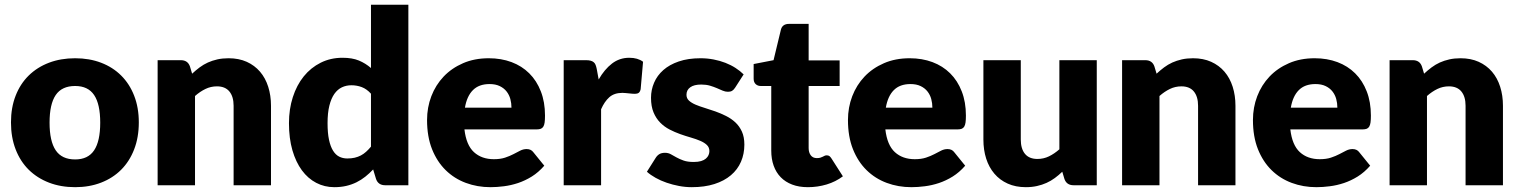

<svg xmlns="http://www.w3.org/2000/svg" viewBox="-20 -768 6298 796"><path d="M291.5 -526.5Q350.5 -526.5 399 -508Q447.5 -489.5 482.2 -455Q517 -420.5 536.2 -371.2Q555.5 -322 555.5 -260.5Q555.5 -198.5 536.2 -148.8Q517 -99 482.2 -64.2Q447.5 -29.5 399 -10.8Q350.5 8 291.5 8Q232 8 183.2 -10.8Q134.5 -29.5 99.2 -64.2Q64 -99 44.8 -148.8Q25.5 -198.5 25.5 -260.5Q25.5 -322 44.8 -371.2Q64 -420.5 99.2 -455Q134.5 -489.5 183.2 -508Q232 -526.5 291.5 -526.5ZM291.5 -107Q345 -107 370.2 -144.8Q395.5 -182.5 395.5 -259.5Q395.5 -336.5 370.2 -374Q345 -411.5 291.5 -411.5Q236.5 -411.5 211 -374Q185.5 -336.5 185.5 -259.5Q185.5 -182.5 211 -144.8Q236.5 -107 291.5 -107Z M776.5 -462.5Q791.5 -476.5 807.5 -488.5Q823.5 -500.5 841.8 -508.8Q860 -517 881.2 -521.8Q902.5 -526.5 927.5 -526.5Q970 -526.5 1002.8 -511.8Q1035.5 -497 1058 -470.8Q1080.5 -444.5 1092 -408.2Q1103.5 -372 1103.5 -329.5V0H948.5V-329.5Q948.5 -367.5 931 -388.8Q913.5 -410 879.5 -410Q854 -410 831.8 -399.2Q809.5 -388.5 788.5 -370V0H633.5V-518.5H729.5Q758.5 -518.5 767.5 -492.5Z M1518 -379.5Q1500.5 -399 1480 -406.8Q1459.5 -414.5 1437 -414.5Q1415.5 -414.5 1397.5 -406Q1379.5 -397.5 1366.2 -378.8Q1353 -360 1345.5 -330Q1338 -300 1338 -257.5Q1338 -216.5 1344 -188.5Q1350 -160.5 1360.8 -143.2Q1371.5 -126 1386.5 -118.5Q1401.5 -111 1420 -111Q1437 -111 1450.8 -114.2Q1464.5 -117.5 1476 -123.5Q1487.5 -129.5 1497.8 -138.8Q1508 -148 1518 -160ZM1673 -748.5V0H1577Q1548 0 1539 -26L1527 -65.5Q1511.5 -49 1494.5 -35.5Q1477.5 -22 1457.8 -12.2Q1438 -2.5 1415.2 2.8Q1392.5 8 1366 8Q1325.5 8 1291 -10Q1256.5 -28 1231.5 -62Q1206.5 -96 1192.2 -145.2Q1178 -194.5 1178 -257.5Q1178 -315.5 1194 -365.2Q1210 -415 1239.2 -451.2Q1268.5 -487.5 1309.5 -508Q1350.5 -528.5 1400 -528.5Q1440.5 -528.5 1468 -517Q1495.5 -505.5 1518 -486V-748.5Z M2100.5 -321.5Q2100.5 -340 2095.8 -357.5Q2091 -375 2080.2 -388.8Q2069.5 -402.5 2052 -411Q2034.5 -419.5 2009.5 -419.5Q1965.5 -419.5 1940.5 -394.2Q1915.5 -369 1907.5 -321.5ZM1905.5 -231.5Q1913 -166.5 1945 -137.2Q1977 -108 2027.5 -108Q2054.5 -108 2074 -114.5Q2093.5 -121 2108.8 -129Q2124 -137 2136.8 -143.5Q2149.5 -150 2163.5 -150Q2182 -150 2191.5 -136.5L2236.5 -81Q2212.5 -53.5 2184.8 -36.2Q2157 -19 2127.8 -9.2Q2098.5 0.5 2069.2 4.2Q2040 8 2013.5 8Q1959 8 1911.2 -9.8Q1863.5 -27.5 1827.8 -62.5Q1792 -97.5 1771.2 -149.5Q1750.5 -201.5 1750.5 -270.5Q1750.5 -322.5 1768.2 -369Q1786 -415.5 1819.2 -450.5Q1852.5 -485.5 1899.8 -506Q1947 -526.5 2006.5 -526.5Q2058 -526.5 2100.8 -510.5Q2143.5 -494.5 2174.2 -464Q2205 -433.5 2222.2 -389.2Q2239.5 -345 2239.5 -289Q2239.5 -271.5 2238 -260.5Q2236.5 -249.5 2232.5 -243Q2228.5 -236.5 2221.8 -234Q2215 -231.5 2204.5 -231.5Z M2462 -438.5Q2486 -480.5 2517.2 -504.5Q2548.5 -528.5 2589 -528.5Q2624 -528.5 2646 -512L2636 -398Q2633.5 -387 2627.8 -383Q2622 -379 2612 -379Q2608 -379 2601.5 -379.5Q2595 -380 2588 -380.8Q2581 -381.5 2573.8 -382.2Q2566.5 -383 2560.5 -383Q2526.5 -383 2506.2 -365Q2486 -347 2472 -315V0H2317V-518.5H2409Q2420.5 -518.5 2428.2 -516.5Q2436 -514.5 2441.2 -510.2Q2446.5 -506 2449.2 -499Q2452 -492 2454 -482Z M3028 -405Q3022 -395.5 3015.2 -391.5Q3008.5 -387.5 2998 -387.5Q2987 -387.5 2976 -392.2Q2965 -397 2952.2 -402.5Q2939.5 -408 2923.5 -412.8Q2907.5 -417.5 2887 -417.5Q2857.5 -417.5 2841.8 -406.2Q2826 -395 2826 -375Q2826 -360.5 2836.2 -351Q2846.5 -341.5 2863.5 -334.2Q2880.5 -327 2902 -320.5Q2923.5 -314 2946 -306Q2968.5 -298 2990 -287.2Q3011.5 -276.5 3028.5 -260.8Q3045.5 -245 3055.8 -222.5Q3066 -200 3066 -168.5Q3066 -130 3052 -97.5Q3038 -65 3010.2 -41.5Q2982.5 -18 2941.8 -5Q2901 8 2848 8Q2821.5 8 2795 3Q2768.5 -2 2743.8 -10.5Q2719 -19 2698 -30.8Q2677 -42.5 2662 -56L2698 -113Q2704 -123 2713.2 -128.8Q2722.5 -134.5 2737 -134.5Q2750.5 -134.5 2761.2 -128.5Q2772 -122.5 2784.5 -115.5Q2797 -108.5 2813.8 -102.5Q2830.5 -96.5 2856 -96.5Q2874 -96.5 2886.5 -100.2Q2899 -104 2906.5 -110.5Q2914 -117 2917.5 -125Q2921 -133 2921 -141.5Q2921 -157 2910.5 -167Q2900 -177 2883 -184.2Q2866 -191.5 2844.2 -197.8Q2822.5 -204 2800 -212Q2777.5 -220 2755.8 -231.2Q2734 -242.5 2717 -259.8Q2700 -277 2689.5 -302Q2679 -327 2679 -362.5Q2679 -395.5 2691.8 -425.2Q2704.5 -455 2730 -477.5Q2755.5 -500 2794 -513.2Q2832.5 -526.5 2884 -526.5Q2912 -526.5 2938.2 -521.5Q2964.5 -516.5 2987.5 -507.5Q3010.5 -498.5 3029.5 -486.2Q3048.5 -474 3063 -459.5Z M3329.5 8Q3292.5 8 3264.2 -2.8Q3236 -13.5 3216.8 -33.2Q3197.5 -53 3187.5 -81Q3177.5 -109 3177.5 -143.5V-411.5H3133.5Q3121.5 -411.5 3113 -419.2Q3104.5 -427 3104.5 -442V-502.5L3187 -518.5L3217.5 -645Q3223.5 -669 3251.5 -669H3332.5V-517.5H3461V-411.5H3332.5V-154Q3332.5 -136 3341.2 -124.2Q3350 -112.5 3366.5 -112.5Q3375 -112.5 3380.8 -114.2Q3386.5 -116 3390.8 -118.2Q3395 -120.5 3398.8 -122.2Q3402.5 -124 3407.5 -124Q3414.5 -124 3418.8 -120.8Q3423 -117.5 3427.5 -110.5L3474.5 -37Q3444.5 -14.5 3407 -3.2Q3369.5 8 3329.5 8Z M3845.5 -321.5Q3845.5 -340 3840.8 -357.5Q3836 -375 3825.2 -388.8Q3814.5 -402.5 3797 -411Q3779.5 -419.5 3754.5 -419.5Q3710.5 -419.5 3685.5 -394.2Q3660.5 -369 3652.5 -321.5ZM3650.5 -231.5Q3658 -166.5 3690 -137.2Q3722 -108 3772.5 -108Q3799.5 -108 3819 -114.5Q3838.5 -121 3853.8 -129Q3869 -137 3881.8 -143.5Q3894.5 -150 3908.5 -150Q3927 -150 3936.5 -136.5L3981.5 -81Q3957.5 -53.5 3929.8 -36.2Q3902 -19 3872.8 -9.2Q3843.5 0.5 3814.2 4.2Q3785 8 3758.5 8Q3704 8 3656.2 -9.8Q3608.5 -27.5 3572.8 -62.5Q3537 -97.5 3516.2 -149.5Q3495.5 -201.5 3495.5 -270.5Q3495.5 -322.5 3513.2 -369Q3531 -415.5 3564.2 -450.5Q3597.5 -485.5 3644.8 -506Q3692 -526.5 3751.5 -526.5Q3803 -526.5 3845.8 -510.5Q3888.5 -494.5 3919.2 -464Q3950 -433.5 3967.2 -389.2Q3984.5 -345 3984.5 -289Q3984.5 -271.5 3983 -260.5Q3981.5 -249.5 3977.5 -243Q3973.5 -236.5 3966.8 -234Q3960 -231.5 3949.5 -231.5Z M4527 -518.5V0H4431Q4402 0 4393 -26L4384 -56Q4369 -41.5 4353 -29.8Q4337 -18 4318.8 -9.8Q4300.5 -1.5 4279.2 3.2Q4258 8 4233 8Q4190.5 8 4157.8 -6.8Q4125 -21.5 4102.5 -48Q4080 -74.5 4068.5 -110.5Q4057 -146.5 4057 -189.5V-518.5H4212V-189.5Q4212 -151 4229.5 -130Q4247 -109 4281 -109Q4306.5 -109 4328.8 -119.8Q4351 -130.5 4372 -149V-518.5Z M4775 -462.5Q4790 -476.5 4806 -488.5Q4822 -500.5 4840.2 -508.8Q4858.5 -517 4879.8 -521.8Q4901 -526.5 4926 -526.5Q4968.5 -526.5 5001.2 -511.8Q5034 -497 5056.5 -470.8Q5079 -444.5 5090.5 -408.2Q5102 -372 5102 -329.5V0H4947V-329.5Q4947 -367.5 4929.5 -388.8Q4912 -410 4878 -410Q4852.5 -410 4830.2 -399.2Q4808 -388.5 4787 -370V0H4632V-518.5H4728Q4757 -518.5 4766 -492.5Z M5524.5 -321.5Q5524.5 -340 5519.8 -357.5Q5515 -375 5504.2 -388.8Q5493.5 -402.5 5476 -411Q5458.5 -419.5 5433.5 -419.5Q5389.5 -419.5 5364.5 -394.2Q5339.5 -369 5331.5 -321.5ZM5329.5 -231.5Q5337 -166.5 5369 -137.2Q5401 -108 5451.5 -108Q5478.5 -108 5498 -114.5Q5517.5 -121 5532.8 -129Q5548 -137 5560.8 -143.5Q5573.5 -150 5587.5 -150Q5606 -150 5615.5 -136.5L5660.5 -81Q5636.5 -53.5 5608.8 -36.2Q5581 -19 5551.8 -9.2Q5522.5 0.5 5493.2 4.2Q5464 8 5437.5 8Q5383 8 5335.2 -9.8Q5287.5 -27.5 5251.8 -62.5Q5216 -97.5 5195.2 -149.5Q5174.5 -201.5 5174.5 -270.5Q5174.5 -322.5 5192.2 -369Q5210 -415.5 5243.2 -450.5Q5276.5 -485.5 5323.8 -506Q5371 -526.5 5430.5 -526.5Q5482 -526.5 5524.8 -510.5Q5567.5 -494.5 5598.2 -464Q5629 -433.5 5646.2 -389.2Q5663.5 -345 5663.5 -289Q5663.5 -271.5 5662 -260.5Q5660.5 -249.5 5656.5 -243Q5652.5 -236.5 5645.8 -234Q5639 -231.5 5628.5 -231.5Z M5884 -462.5Q5899 -476.5 5915 -488.5Q5931 -500.5 5949.2 -508.8Q5967.5 -517 5988.8 -521.8Q6010 -526.5 6035 -526.5Q6077.5 -526.5 6110.2 -511.8Q6143 -497 6165.5 -470.8Q6188 -444.5 6199.5 -408.2Q6211 -372 6211 -329.5V0H6056V-329.5Q6056 -367.5 6038.5 -388.8Q6021 -410 5987 -410Q5961.5 -410 5939.2 -399.2Q5917 -388.5 5896 -370V0H5741V-518.5H5837Q5866 -518.5 5875 -492.5Z"/></svg>

Font: Lato ExtraBold
Style: Regular
Weight: 800
Designer: Lukasz Dziedzic with Adam Twardoch and Botio Nikoltchev
Foundry: tyPoland Lukasz Dziedzic
Version: Version 2.015; 2015-08-06; http://www.latofonts.com/